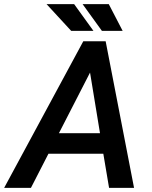

<svg xmlns="http://www.w3.org/2000/svg" viewBox="-65 -911 735 931"><path d="M436 -165.5H169.9L85 0H-44.9L338.9 -710.9H447.3L585 0H463.9ZM220.7 -265.1H419.9L371.6 -559.1ZM388.2 -761.2H280.3L160.6 -891.1H294.4ZM529.8 -761.2H429.2L335.4 -891.1H462.4Z"/></svg>

Font: Roboto Medium
Style: Italic
Weight: 500
Italic angle: -12°
Designer: Google
Version: Version 2.134; 2016